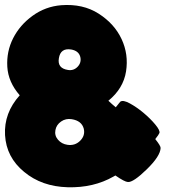

<svg xmlns="http://www.w3.org/2000/svg" viewBox="-20 -769 711 788"><path d="M258.8 -481.9Q282.2 -478 298.6 -495.1Q314.9 -512.2 309.6 -535.2Q303.2 -560.5 272 -565.9Q228.5 -572.8 221.7 -530.3Q214.4 -488.8 258.8 -481.9ZM256.3 -174.8Q287.6 -169.9 309.1 -191.4Q330.6 -212.9 323.7 -241.2Q314.9 -273.4 274.4 -279.8Q250 -283.7 230.7 -270.3Q211.4 -256.8 207.5 -235.4Q203.1 -212.9 218 -195.6Q232.9 -178.2 256.3 -174.8ZM455.1 -328.6Q462.4 -337.4 467 -343.5Q471.7 -349.6 473.6 -351.6Q484.9 -359.9 512.7 -344.7Q540.5 -329.6 568.6 -306.2Q596.7 -282.7 617.2 -258.1Q637.7 -233.4 634.3 -223.1Q631.8 -216.3 617.2 -198.2Q639.6 -170.4 639.2 -161.6Q637.7 -127.9 582.3 -74Q526.9 -20 504.9 -22Q491.7 -22.5 453.6 -48.8Q450.7 -47.4 445.8 -44.4Q363.8 2.4 257.6 -0.5Q151.4 -3.4 79.1 -63.5Q5.9 -123.5 0.7 -214.4Q-4.4 -305.2 61 -377.9Q13.7 -432.1 10 -494.9Q6.3 -557.6 33.9 -612.1Q61.5 -666.5 113.8 -704.3Q166 -742.2 231 -747.6Q320.3 -754.4 385 -712.9Q449.7 -671.4 479 -608.6Q508.3 -545.9 497.3 -475.8Q486.3 -405.8 424.8 -355.5Q432.1 -348.6 439.7 -341.8Q447.3 -335 455.1 -328.6Z"/></svg>

Font: ARCO
Style: Regular
Weight: 700
Designer: Rafael Olivo Díaz, Denis Ignatov
Foundry: Rafael Olivo Díaz
Version: Version 1.10 March 1, 2019